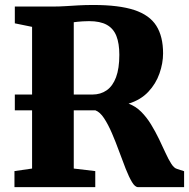

<svg xmlns="http://www.w3.org/2000/svg" viewBox="-20 -770 778 790"><path d="M39.5 0V-66L112 -76.5V-659.5L41 -674V-743H193Q224.5 -743 251 -744.8Q277.5 -746.5 304.2 -748Q331 -749.5 364 -749.5Q469.5 -749.5 532.5 -728.8Q595.5 -708 623.2 -664Q651 -620 651 -550.5Q651 -510 636.2 -467.8Q621.5 -425.5 590.2 -392.2Q559 -359 509 -343.5Q538 -333 560.8 -310.2Q583.5 -287.5 601.5 -258Q619.5 -228.5 634.2 -198Q649 -167.5 661.2 -140.5Q673.5 -113.5 685 -95.8Q696.5 -78 708.5 -75L737.5 -65.5V0H548Q535.5 0 523 -21Q510.5 -42 497.2 -75.5Q484 -109 470 -147.5Q456 -186 440.5 -222Q425 -258 408.2 -283.5Q391.5 -309 372.5 -316H41V-381H360Q394 -381 419 -398.5Q444 -416 457.5 -452.2Q471 -488.5 471 -544.5Q471 -591.5 458.8 -622.2Q446.5 -653 419.2 -668Q392 -683 346.5 -683Q332.5 -683 320.8 -682.2Q309 -681.5 299.8 -680.5Q290.5 -679.5 283.5 -678.5V-76.5L372 -66V0Z"/></svg>

Font: Merriweather Light 18pt Black
Style: Regular
Weight: 900
Version: Version 2.100